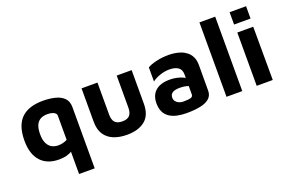

<svg xmlns="http://www.w3.org/2000/svg" viewBox="-107 -1096 2555 1689"><g transform="rotate(-20 1170.0 -251.5)"><path d="M308.3 -519.9Q371.1 -519.9 422.6 -507.1Q474.1 -494.3 504.7 -463.8Q535.2 -433.2 535.2 -378.5V194.6H389V-88.1L417.5 -41.4Q396.4 -14.6 367.1 -2.8Q337.8 9 311 11.9Q284.2 14.7 269.2 14.7Q158.4 14.7 97.9 -52.2Q37.5 -119.2 37.5 -243.3Q37.5 -321.6 57.3 -375.1Q77.2 -428.6 113.6 -460.3Q150.1 -491.9 199.5 -505.9Q248.9 -519.9 308.3 -519.9ZM306.2 -395.8Q262.2 -395.8 235.7 -378.1Q209.2 -360.5 197.8 -328.5Q186.3 -296.6 186.3 -252.4Q186.3 -199.1 201.9 -166.6Q217.4 -134 244.3 -119.3Q271.2 -104.5 305.6 -104.5Q325.7 -104.5 348.1 -109.9Q370.6 -115.2 389 -125.5V-349.8Q389 -366 377.5 -376.1Q366 -386.2 347.2 -391Q328.4 -395.8 306.2 -395.8Z M905.4 15Q834.5 15 780.9 -6.9Q727.2 -28.9 697.1 -74.6Q667 -120.4 667 -192.8V-506H816V-205.3Q816 -157.3 837.6 -133.7Q859.2 -110.1 906.1 -110.1Q953.7 -110.1 974.9 -133.7Q996.2 -157.3 996.2 -205.3V-506H1136.1V-192.8Q1136.1 -85.2 1074.3 -35.1Q1012.4 15 905.4 15Z M1463.1 15Q1416.8 15 1376.6 6.6Q1336.5 -1.8 1305.9 -21.3Q1275.3 -40.7 1258.1 -74.4Q1241 -108.1 1241 -158Q1241 -205.3 1260.6 -240Q1280.3 -274.7 1320.4 -294Q1360.5 -313.3 1421.5 -313.3Q1455.5 -313.3 1487.2 -306.2Q1519 -299.1 1544.6 -287.1Q1570.2 -275.2 1585 -261.1L1591.3 -188.8Q1571.1 -200.9 1543 -208.1Q1514.9 -215.4 1483.2 -215.4Q1434.2 -215.4 1411.4 -200.8Q1388.6 -186.3 1388.6 -155Q1388.6 -135.5 1400 -120.9Q1411.4 -106.2 1429.6 -98.3Q1447.8 -90.3 1468.2 -90.3Q1519.2 -90.3 1539.7 -97Q1560.3 -103.7 1560.3 -125.1V-310.7Q1560.3 -356.8 1530.8 -377.5Q1501.4 -398.2 1447.5 -398.2Q1403.3 -398.2 1358.4 -382.5Q1313.6 -366.8 1286.5 -344.6V-476.8Q1311.9 -493.3 1366.7 -507Q1421.5 -520.6 1489.4 -520.6Q1512.6 -520.6 1541.6 -516.6Q1570.7 -512.5 1599.7 -502.1Q1628.7 -491.7 1653.3 -471.9Q1677.9 -452 1692.7 -420.9Q1707.5 -389.8 1707.5 -343.8L1706.8 -105.3Q1706.8 -62.1 1677.8 -35.4Q1648.7 -8.7 1594.4 3.1Q1540 15 1463.1 15Z M1987.6 0H1840V-696.7H1987.6Z M2122.6 0V-499H2271.6L2273 0ZM2120 -574.7V-690.1H2274.2V-574.7Z"/></g></svg>

Font: Maven Pro
Style: Regular
Weight: 400
Designer: Joe Prince
Foundry: Joe Prince
Version: Version 2.103